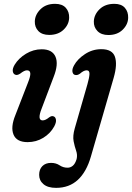

<svg xmlns="http://www.w3.org/2000/svg" viewBox="-20 -712 672 976"><path d="M230 -534.5Q194 -534.5 175 -554.2Q156 -574 157 -603.5Q158 -637.5 185.8 -665Q213.5 -692.5 260 -692.5Q296.5 -692.5 314.5 -672.2Q332.5 -652 331.5 -621.5Q330.5 -587 303 -560.8Q275.5 -534.5 230 -534.5ZM191.5 -159.5Q168 -100 197 -100Q211 -100 230 -115.5Q244 -125.5 253.5 -120Q262.5 -116.5 264.5 -103Q266.5 -89.5 255.5 -69Q236 -33.5 200 -11.5Q164 10.5 120.5 10.5Q65 10.5 49 -27.2Q33 -65 58 -126.5L122 -291.5Q135.5 -325 134 -339.8Q132.5 -354.5 117 -354.5Q103.5 -354.5 83 -338Q67 -327.5 57 -332.5Q47 -336.5 45 -350Q43 -363.5 54.5 -383Q75 -416.5 112.5 -439Q150 -461.5 192 -461.5Q245.5 -461.5 262 -423.8Q278.5 -386 252.5 -320.5ZM531 -534Q495 -534 475.5 -554Q456 -574 457 -603Q458 -637.5 486 -665Q514 -692.5 561.5 -692.5Q597 -692.5 614.8 -672.2Q632.5 -652 631.5 -621Q630.5 -587 603.2 -560.5Q576 -534 531 -534ZM558 -317 442 84Q419.5 162 375.5 202.5Q331.5 243 265 243Q223 243 201 224.2Q179 205.5 179 177Q179 149 195.2 132.5Q211.5 116 239.5 116Q264.5 116 282.8 128.2Q301 140.5 323.5 140.5Q338.5 140.5 350.5 130.2Q362.5 120 369.5 96.5Q374.5 75.5 367 54.2Q359.5 33 354.2 6Q349 -21 360 -59.5L424.5 -284Q434 -317 434.8 -335.8Q435.5 -354.5 420.5 -354.5Q405.5 -354.5 386.5 -337.5Q372.5 -327.5 360 -331.5Q350.5 -334.5 348.2 -347.8Q346 -361 356.5 -380Q374 -412 412 -437Q450 -462 495 -462Q551 -462 564.2 -423.5Q577.5 -385 558 -317Z"/></svg>

Font: Fraunces 72pt SuperSoft SemiBold
Style: Italic
Weight: 600
Italic angle: -16°
Version: Version 1.000;[b76b70a41]